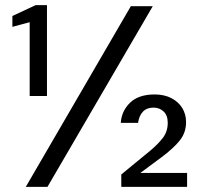

<svg xmlns="http://www.w3.org/2000/svg" viewBox="-20 -724 785 744"><path d="M95 -352V-638L28 -620V-662L118 -704H162V-352ZM80 0 487 -700H572L164 0ZM450 0V-48L562 -140Q591 -164 610.5 -189Q630 -214 630 -248Q630 -277 614 -292Q598 -307 575 -307Q549 -307 534 -291.5Q519 -276 515 -248H448Q451 -294 484 -326Q517 -358 579 -358Q617 -358 644.5 -343.5Q672 -329 686.5 -305Q701 -281 701 -251Q701 -210 676.5 -179.5Q652 -149 605 -114L524 -54H705V0Z"/></svg>

Font: DM Sans 28pt
Style: Regular
Weight: 400
Version: Version 4.004;gftools[0.9.30]